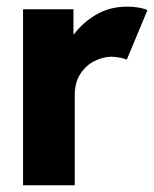

<svg xmlns="http://www.w3.org/2000/svg" viewBox="-20 -553 460 573"><path d="M48.8 -525.4H199.2V-451.2H201.2Q227.5 -486.3 267.8 -509.8Q308.1 -533.2 360.4 -533.2Q379.4 -533.2 396 -530Q412.6 -526.9 419.9 -522.5L358.4 -375Q352.1 -377.9 339.4 -380.6Q326.7 -383.3 312.5 -383.8Q286.6 -383.3 261.5 -370.6Q236.3 -357.9 219.7 -332.3Q203.1 -306.6 203.1 -269.5V0H48.8Z"/></svg>

Font: Reddit Sans Strawberry ExBold
Style: Regular
Weight: 800
Designer: Stephen Hutchings
Foundry: Reddit
Version: Version 1.013